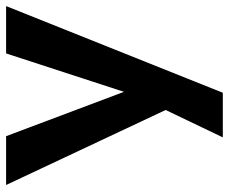

<svg xmlns="http://www.w3.org/2000/svg" viewBox="-82 -686 768 645"><g transform="rotate(-90 302.5 -364.0)"><path d="M163 0 255 -192 3 -728H167L316 -332L445 -728H604L313 0Z"/></g></svg>

Font: Murecho SemiBold
Style: Regular
Weight: 600
Designer: Neil Summerour
Foundry: Positype
Version: Version 1.010; ttfautohint (v1.8.3)